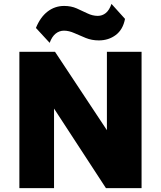

<svg xmlns="http://www.w3.org/2000/svg" viewBox="-20 -966 826 986"><path d="M79.5 0V-700H262.5L529 -297.5V-700H707V0H524L257.5 -408.5V0ZM235 -746 164.5 -822.5Q187 -878 224.5 -906.8Q262 -935.5 309.5 -935.5Q345 -935.5 374 -922.8Q403 -910 429.2 -897.2Q455.5 -884.5 482 -884.5Q505.5 -884.5 523.5 -899.2Q541.5 -914 552.5 -946L622 -869Q611.5 -814 574.5 -786.2Q537.5 -758.5 487.5 -758.5Q451.5 -758.5 420.5 -771Q389.5 -783.5 361.8 -796Q334 -808.5 308.5 -808.5Q285 -808.5 266 -793.5Q247 -778.5 235 -746Z"/></svg>

Font: Geologica ExtraBold
Style: Regular
Weight: 800
Designer: Sindre Bremnes, Frode Helland
Foundry: Monokrom Skriftforlag AS
Version: Version 1.010;gftools[0.9.28]